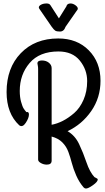

<svg xmlns="http://www.w3.org/2000/svg" viewBox="-20 -922 607 1108"><path d="M200 -1V-524Q200 -535 198 -544.5Q196 -554 196 -556Q196 -573 222 -573Q246 -573 262 -560Q278 -547 278 -529V-202Q310 -208 342.5 -224.5Q375 -241 408 -269.5Q441 -298 462 -346Q483 -394 483 -454Q483 -520 440.5 -572.5Q398 -625 317 -625Q208 -625 151 -558.5Q94 -492 94 -397Q94 -379 96 -363Q98 -347 101.5 -335Q105 -323 108.5 -313Q112 -303 116 -296.5Q120 -290 123.5 -285.5Q127 -281 130 -278L132 -275Q147 -279 147 -261Q147 -241 128.5 -213Q110 -185 91 -199Q18 -267 18 -391Q18 -530 100 -615Q182 -700 316 -700Q425 -700 492.5 -631.5Q560 -563 560 -456Q560 -358 506.5 -281Q453 -204 370 -165Q413 -140 436.5 -90.5Q460 -41 479 15Q498 71 525 100Q527 102 535.5 105.5Q544 109 544 114Q544 127 516.5 146.5Q489 166 476 166Q469 166 463 160Q437 130 420 91Q403 52 394.5 19Q386 -14 374.5 -45.5Q363 -77 339.5 -100.5Q316 -124 278 -134V5Q278 28 250 28Q232 28 216 19Q200 10 200 -1ZM278 -768 212 -864Q204 -874 204 -879Q204 -888 217 -895Q230 -902 249 -902Q265 -902 271 -892L320 -816L363 -885Q367 -902 387 -902Q401 -902 415 -892Q429 -882 429 -872Q429 -866 422 -859L358 -767Q349 -740 326 -740Q307 -740 299 -745Q291 -750 278 -768Z"/></svg>

Font: Grand Hotel
Style: Regular
Weight: 400
Designer: Brian J. Bonislawsky & Jim Lyles for Astigmatic (AOETI)
Foundry: Astigmatic (AOETI)
Version: Version 001.000